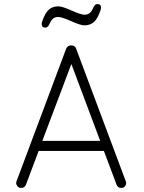

<svg xmlns="http://www.w3.org/2000/svg" viewBox="-20 -919 704 939"><path d="M550 -16Q556 0 573 0Q574 0 577 -0.5Q580 -1 582 -1Q591 -5 595 -14.5Q599 -24 595 -33L352 -682Q347 -697 328 -697Q311 -697 304 -682L61 -33Q57 -24 61.5 -14.5Q66 -5 75 -1Q77 -1 80 -0.5Q83 0 84 0Q101 0 107 -16L169 -181H488ZM187 -230 329 -606 470 -230ZM220 -798Q213 -784 202 -784Q184 -784 184 -801Q184 -807 186 -813Q200 -855 218.5 -871.5Q237 -888 265 -888Q284 -888 330 -867.5Q376 -847 393 -847Q409 -847 419 -855.5Q429 -864 438 -885Q445 -899 456 -899Q474 -899 474 -882Q474 -876 472 -870Q458 -828 439.5 -811.5Q421 -795 393 -795Q374 -795 328 -815.5Q282 -836 265 -836Q249 -836 239 -827.5Q229 -819 220 -798Z"/></svg>

Font: Quicksand
Style: Regular
Weight: 400
Designer: Andrew Paglinawan
Foundry: Andrew Paglinawan
Version: 1.002